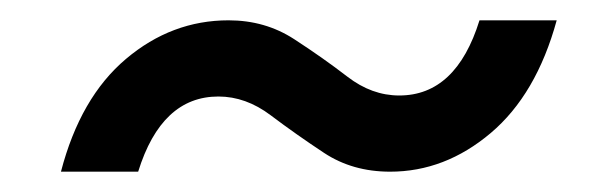

<svg xmlns="http://www.w3.org/2000/svg" viewBox="-20 -404 580 189"><path d="M528 -384Q508 -311 463 -273Q418 -235 364 -235Q327 -235 299 -253.5Q271 -272 246.5 -290.5Q222 -309 195 -309Q139 -309 116 -235H40Q59 -308 104 -346Q149 -384 205 -384Q241 -384 269.5 -365.5Q298 -347 322 -328.5Q346 -310 373 -310Q429 -310 452 -384Z"/></svg>

Font: Elaine Sans
Style: Italic
Weight: 400
Italic angle: -13°
Designer: Wei Huang
Foundry: Wei Huang
Version: Version 2.001;December 24, 2019;FontCreator 12.0.0.2547 64-b